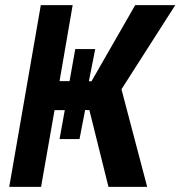

<svg xmlns="http://www.w3.org/2000/svg" viewBox="-20 -731 706 751"><path d="M665.5 -710.9H508.8L337.9 -413.1H327.6L352.5 -539.1H274.4L252 -413.6H212.9L264.2 -710.9H139.6L16.1 0H140.6L193.4 -300.3H233.4L212.9 -187H291L313 -300.8L329.6 -300.3L404.3 0H555.7L455.1 -381.8Z"/></svg>

Font: Roboto Mono SemiBold
Style: Italic
Weight: 600
Italic angle: -10°
Monospace: yes
Designer: Google
Version: Version 3.000